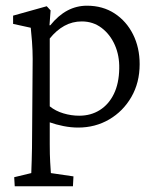

<svg xmlns="http://www.w3.org/2000/svg" viewBox="-20 -445 557 680"><path d="M32.2 214.8 30.3 182.6 90.8 168Q90.8 163.1 91.3 152.3Q91.8 141.6 92.3 123.5Q92.8 105.5 93.3 79.6Q93.8 53.7 93.8 18.6L95.7 -236.3Q95.7 -265.6 93.3 -298.3Q90.8 -331.1 88.9 -346.7L26.4 -360.4V-389.6L145.5 -422.9L159.2 -408.2L155.3 -355.5H158.2Q186.5 -390.6 218.8 -407.7Q251 -424.8 288.1 -424.8Q343.8 -424.8 385.7 -397.5Q427.7 -370.1 451.2 -323.2Q474.6 -276.4 474.6 -217.8Q474.6 -152.3 445.3 -101.6Q416 -50.8 366.7 -22Q317.4 6.8 256.8 6.8Q231.4 6.8 204.6 1.5Q177.7 -3.9 156.2 -11.7V65.4Q156.2 103.5 157.7 128.9Q159.2 154.3 160.2 168L240.2 179.7L238.3 214.8ZM260.7 -35.2Q301.8 -35.2 333.5 -55.2Q365.2 -75.2 383.3 -112.3Q401.4 -149.4 402.3 -202.1Q403.3 -248 386.7 -285.6Q370.1 -323.2 339.8 -346.2Q309.6 -369.1 269.5 -369.1Q236.3 -369.1 208 -353.5Q179.7 -337.9 156.2 -308.6V-68.4Q176.8 -51.8 204.6 -43.5Q232.4 -35.2 260.7 -35.2Z"/></svg>

Font: Crimson Pro Light
Style: Regular
Weight: 300
Designer: Jacques Le Bailly
Foundry: Baron von Fonthausen
Version: Version 1.003